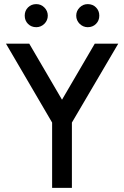

<svg xmlns="http://www.w3.org/2000/svg" viewBox="-20 -912 602 932"><path d="M156 -892Q132 -892 116 -876Q100 -860 100 -836Q100 -812 116 -796Q132 -780 156 -780Q178 -780 195 -796Q212 -813 212 -836Q212 -859 195 -876Q179 -892 156 -892ZM406 -892Q383 -892 367 -876Q350 -859 350 -836Q350 -813 367 -796Q384 -780 406 -780Q430 -780 446 -796Q462 -812 462 -836Q462 -860 446 -876Q430 -892 406 -892ZM9 -700 233 -317V0H329V-317L554 -700H440L281 -428L122 -700Z"/></svg>

Font: Unageo
Style: Medium
Weight: 500
Designer: Richard Sepsi
Foundry: Richard Sepsi
Version: Version 2.000